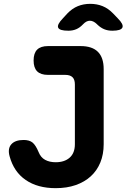

<svg xmlns="http://www.w3.org/2000/svg" viewBox="-20 -970 659 1000"><path d="M30 -156Q19 -196 39 -218.5Q59 -241 103 -241Q133 -241 149.5 -227.5Q166 -214 181 -178Q192 -150 215 -137.5Q238 -125 270 -125Q316 -125 343 -149Q370 -173 370 -219V-530Q370 -556 357.5 -568Q345 -580 320 -580H230Q192 -580 173.5 -598.5Q155 -617 155 -655Q155 -693 173.5 -711.5Q192 -730 230 -730H400Q460 -730 490 -700Q520 -670 520 -610V-219Q520 -166 502.5 -123.5Q485 -81 452.5 -51.5Q420 -22 374 -6Q328 10 270 10Q176 10 114 -32.5Q52 -75 30 -156ZM336 -810Q290 -810 283 -826Q276 -842 308 -875L331 -900Q356 -926 385.5 -938Q415 -950 450 -950Q485 -950 514.5 -938Q544 -926 569 -900L593 -875Q625 -843 617.5 -826.5Q610 -810 565 -810Q542 -810 523.5 -817.5Q505 -825 488 -841L484 -845Q466 -862 448 -862Q430 -862 413 -844L412 -843Q396 -826 377.5 -818Q359 -810 336 -810Z"/></svg>

Font: Maple Mono NL ExtraBold
Style: Regular
Weight: 800
Monospace: yes
Designer: subframe7536
Version: Version 7.000